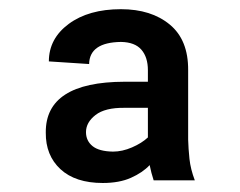

<svg xmlns="http://www.w3.org/2000/svg" viewBox="-20 -742 529 424"><path d="M319.3 -343.8Q314 -359.9 310.5 -377.4Q294.9 -360.8 269.3 -349.4Q243.7 -337.9 207 -337.9Q146.5 -337.9 113.5 -368.4Q80.6 -398.9 81.1 -449.2Q80.1 -561 254.9 -561.5H306.6V-586.9Q306.6 -615.7 292.2 -632.3Q277.8 -648.9 247.1 -649.4Q177.7 -648.4 176.8 -600.6L87.9 -606.4Q87.9 -656.7 131.8 -689.2Q175.8 -721.7 247.1 -721.7Q314 -721.7 355 -687.7Q396 -653.8 395.5 -586.9V-433.6Q396 -414.1 398.4 -391.1Q400.9 -368.2 410.2 -343.8ZM169.9 -450.2Q169.9 -431.2 184.3 -419.4Q198.7 -407.7 229.5 -407.2Q250 -407.2 271.5 -416.5Q293 -425.8 306.6 -438.5V-503.9H254.9Q211.9 -504.4 190.9 -488Q169.9 -471.7 169.9 -450.2Z"/></svg>

Font: Inter Tight Black
Style: Regular
Weight: 900
Designer: Rasmus Andersson
Foundry: rsms
Version: Version 3.004; ttfautohint (v1.8.4.7-5d5b)